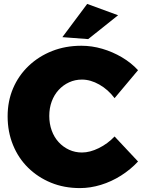

<svg xmlns="http://www.w3.org/2000/svg" viewBox="-20 -948 730 982"><path d="M566 -446Q533 -490 488 -515.5Q443 -541 399 -541Q364 -541 333.5 -527Q303 -513 280 -488Q257 -463 244.5 -429Q232 -395 232 -355Q232 -315 244.5 -280.5Q257 -246 280 -221Q303 -196 333.5 -182Q364 -168 399 -168Q440 -168 485.5 -190.5Q531 -213 566 -250L686 -122Q648 -81 599 -50Q550 -19 496 -2.5Q442 14 389 14Q308 14 241 -13.5Q174 -41 124 -90Q74 -139 46.5 -206.5Q19 -274 19 -353Q19 -431 47 -496.5Q75 -562 126.5 -611Q178 -660 246.5 -687Q315 -714 396 -714Q450 -714 503 -698.5Q556 -683 603.5 -655Q651 -627 686 -589ZM426 -928 584 -870 431 -748 299 -758Z"/></svg>

Font: Alexandria ExtraBold
Style: Regular
Weight: 800
Designer: Mohamed Gaber
Foundry: Kief Type Foundry
Version: Version 5.100